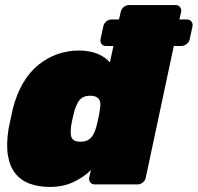

<svg xmlns="http://www.w3.org/2000/svg" viewBox="-20 -730 782 760"><path d="M177 10Q134 10 99 -2.5Q64 -15 41.5 -42.5Q19 -70 11.5 -114Q4 -158 14 -221Q19 -244 22.5 -261Q26 -278 31 -300Q46 -359 72 -402.5Q98 -446 133 -474Q168 -502 208.5 -516Q249 -530 292 -530Q334 -530 365 -517.5Q396 -505 415 -483L429 -548H399Q388 -548 382 -556Q376 -564 378 -575L389 -626Q391 -637 400.5 -645Q410 -653 421 -653H451L458 -683Q460 -694 469.5 -702Q479 -710 490 -710H675Q686 -710 692.5 -702Q699 -694 697 -683L690 -653H720Q731 -653 737.5 -645Q744 -637 742 -626L731 -575Q729 -564 719 -556Q709 -548 698 -548H668L557 -27Q555 -16 545.5 -8Q536 0 525 0H355Q344 0 337.5 -8Q331 -16 333 -27L340 -57Q311 -28 270 -9Q229 10 177 10ZM298 -169Q317 -169 329 -176Q341 -183 348.5 -196Q356 -209 361 -227Q367 -250 370 -264.5Q373 -279 376 -301Q379 -317 376 -328Q373 -339 363.5 -345Q354 -351 337 -351Q319 -351 307 -344Q295 -337 288 -324Q281 -311 275 -293Q271 -278 267 -260Q263 -242 261 -227Q259 -209 260.5 -196Q262 -183 271 -176Q280 -169 298 -169Z"/></svg>

Font: Rubik Black
Style: Italic
Weight: 900
Italic angle: -12°
Designer: Hubert and Fischer
Foundry: Hubert and Fischer
Version: Version 2.300;gftools[0.9.30]